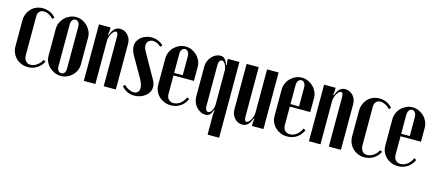

<svg xmlns="http://www.w3.org/2000/svg" viewBox="-51 -980 3671 1623"><g transform="rotate(15 1784.5 -168.5)"><path d="M29 -356Q29 -388 39.5 -415Q50 -442 69 -462Q88 -482 114 -493Q140 -504 170 -504Q204 -504 234 -490.5Q264 -477 285 -451L268 -438Q252 -457 229 -468.5Q206 -480 185 -480Q161 -480 147 -464.5Q133 -449 133 -423V-83Q133 -52 149 -33.5Q165 -15 191 -15Q219 -15 247 -34.5Q275 -54 288 -83L308 -74Q289 -35 253.5 -12.5Q218 10 174 10Q143 10 116.5 -1Q90 -12 70.5 -31.5Q51 -51 40 -77Q29 -103 29 -134Z M461 -505Q490 -505 515.5 -493.5Q541 -482 560.5 -462.5Q580 -443 591.5 -417.5Q603 -392 603 -364V-127Q603 -100 592 -75Q581 -50 561.5 -31Q542 -12 517 -1Q492 10 463 10Q435 10 409 -1Q383 -12 363 -31Q343 -50 331.5 -75Q320 -100 320 -127V-364Q320 -393 331.5 -418.5Q343 -444 362 -463Q381 -482 407 -493.5Q433 -505 461 -505ZM462 -482Q445 -482 434.5 -467.5Q424 -453 424 -431V-63Q424 -41 434.5 -27Q445 -13 462 -13Q479 -13 489 -26.5Q499 -40 499 -63V-431Q499 -454 488.5 -468Q478 -482 462 -482Z M766 -430Q780 -469 799 -487Q818 -505 846 -505Q887 -505 915 -474.5Q943 -444 943 -400V0H837V-431Q837 -473 818 -473Q809 -473 799.5 -464Q790 -455 782 -441.5Q774 -428 769 -411.5Q764 -395 764 -380V0H663V-495H764V-461L759 -432Z M1211 -446Q1197 -461 1178.5 -469.5Q1160 -478 1142 -478Q1118 -478 1103 -463.5Q1088 -449 1088 -426Q1088 -402 1105 -373L1223 -164Q1242 -132 1242 -101Q1242 -78 1231.5 -58Q1221 -38 1202.5 -23Q1184 -8 1159.5 1Q1135 10 1107 10Q1037 10 993 -43L1009 -58Q1028 -38 1051 -27Q1074 -16 1094 -16Q1116 -16 1129 -29.5Q1142 -43 1142 -65Q1142 -98 1114 -147L1018 -314Q993 -358 993 -392Q993 -416 1003 -436.5Q1013 -457 1031 -472Q1049 -487 1072.5 -495.5Q1096 -504 1123 -504Q1153 -504 1180 -493Q1207 -482 1227 -461Z M1279 -361Q1279 -390 1290 -416Q1301 -442 1320.5 -461.5Q1340 -481 1365.5 -492.5Q1391 -504 1420 -504Q1449 -504 1474.5 -492.5Q1500 -481 1519.5 -462Q1539 -443 1550.5 -417.5Q1562 -392 1562 -363V-241H1383V-79Q1383 -50 1399 -32.5Q1415 -15 1443 -15Q1474 -15 1501.5 -36Q1529 -57 1543 -92L1563 -82Q1544 -39 1508 -15Q1472 9 1425 9Q1394 9 1367.5 -2Q1341 -13 1321.5 -31.5Q1302 -50 1290.5 -75.5Q1279 -101 1279 -131ZM1458 -263V-429Q1458 -452 1447.5 -467Q1437 -482 1421 -482Q1404 -482 1393.5 -467Q1383 -452 1383 -429V-263Z M1791 -495H1892V168H1791V-15L1796 -44L1789 -46Q1779 -15 1764.5 -2.5Q1750 10 1728 10Q1706 10 1685.5 -0.5Q1665 -11 1649 -28.5Q1633 -46 1624 -69.5Q1615 -93 1615 -119V-382Q1615 -406 1624 -428Q1633 -450 1648 -467.5Q1663 -485 1683 -495Q1703 -505 1724 -505Q1747 -505 1762.5 -490.5Q1778 -476 1789 -441L1795 -443L1791 -470ZM1791 -390Q1791 -405 1787 -419Q1783 -433 1777 -444.5Q1771 -456 1763 -462.5Q1755 -469 1747 -469Q1735 -469 1727 -456.5Q1719 -444 1719 -424V-62Q1719 -42 1726.5 -30Q1734 -18 1746 -18Q1755 -18 1763 -24.5Q1771 -31 1777 -42.5Q1783 -54 1787 -68.5Q1791 -83 1791 -98Z M2132 -65Q2118 -26 2099 -8Q2080 10 2052 10Q2011 10 1983 -20.5Q1955 -51 1955 -95V-495H2061V-64Q2061 -22 2080 -22Q2089 -22 2098.5 -31Q2108 -40 2116 -53.5Q2124 -67 2129 -83.5Q2134 -100 2134 -115V-495H2235V0H2134V-34L2139 -63Z M2297 -361Q2297 -390 2308 -416Q2319 -442 2338.5 -461.5Q2358 -481 2383.5 -492.5Q2409 -504 2438 -504Q2467 -504 2492.5 -492.5Q2518 -481 2537.5 -462Q2557 -443 2568.5 -417.5Q2580 -392 2580 -363V-241H2401V-79Q2401 -50 2417 -32.5Q2433 -15 2461 -15Q2492 -15 2519.5 -36Q2547 -57 2561 -92L2581 -82Q2562 -39 2526 -15Q2490 9 2443 9Q2412 9 2385.5 -2Q2359 -13 2339.5 -31.5Q2320 -50 2308.5 -75.5Q2297 -101 2297 -131ZM2476 -263V-429Q2476 -452 2465.5 -467Q2455 -482 2439 -482Q2422 -482 2411.5 -467Q2401 -452 2401 -429V-263Z M2736 -430Q2750 -469 2769 -487Q2788 -505 2816 -505Q2857 -505 2885 -474.5Q2913 -444 2913 -400V0H2807V-431Q2807 -473 2788 -473Q2779 -473 2769.5 -464Q2760 -455 2752 -441.5Q2744 -428 2739 -411.5Q2734 -395 2734 -380V0H2633V-495H2734V-461L2729 -432Z M2975 -356Q2975 -388 2985.5 -415Q2996 -442 3015 -462Q3034 -482 3060 -493Q3086 -504 3116 -504Q3150 -504 3180 -490.5Q3210 -477 3231 -451L3214 -438Q3198 -457 3175 -468.5Q3152 -480 3131 -480Q3107 -480 3093 -464.5Q3079 -449 3079 -423V-83Q3079 -52 3095 -33.5Q3111 -15 3137 -15Q3165 -15 3193 -34.5Q3221 -54 3234 -83L3254 -74Q3235 -35 3199.5 -12.5Q3164 10 3120 10Q3089 10 3062.5 -1Q3036 -12 3016.5 -31.5Q2997 -51 2986 -77Q2975 -103 2975 -134Z M3266 -361Q3266 -390 3277 -416Q3288 -442 3307.5 -461.5Q3327 -481 3352.5 -492.5Q3378 -504 3407 -504Q3436 -504 3461.5 -492.5Q3487 -481 3506.5 -462Q3526 -443 3537.5 -417.5Q3549 -392 3549 -363V-241H3370V-79Q3370 -50 3386 -32.5Q3402 -15 3430 -15Q3461 -15 3488.5 -36Q3516 -57 3530 -92L3550 -82Q3531 -39 3495 -15Q3459 9 3412 9Q3381 9 3354.5 -2Q3328 -13 3308.5 -31.5Q3289 -50 3277.5 -75.5Q3266 -101 3266 -131ZM3445 -263V-429Q3445 -452 3434.5 -467Q3424 -482 3408 -482Q3391 -482 3380.5 -467Q3370 -452 3370 -429V-263Z"/></g></svg>

Font: Moniqa Extra Bold Narrow Heading
Style: Regular
Weight: 800
Width: 4
Designer: Rajesh Rajput
Foundry: Rajesh Rajput
Version: Version 1.000;December 15, 2022;FontCreator 14.0.0.2794 32-b